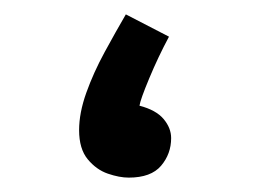

<svg xmlns="http://www.w3.org/2000/svg" viewBox="-20 -243 368 267"><path d="M159 4Q146 4 130 -1.5Q114 -7 102 -21.5Q90 -36 90 -62Q90 -86 100 -114Q110 -142 125.5 -170.5Q141 -199 155 -223L215 -192Q200 -164 187.5 -134Q175 -104 174 -96Q197 -90 207.5 -77.5Q218 -65 218 -51Q218 -29 204 -12.5Q190 4 159 4Z"/></svg>

Font: Noto Sans Living
Style: Regular
Weight: 400
Designer: Monotype Design Team
Foundry: Monotype Imaging Inc.
Version: Version 2.013; ttfautohint (v1.8.4.7-5d5b)